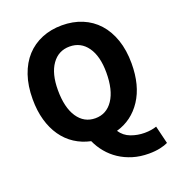

<svg xmlns="http://www.w3.org/2000/svg" viewBox="-150 -781 983 1080"><g transform="rotate(-20 342.0 -241.0)"><path d="M342 -108Q409 -108 448 -166Q487 -224 487 -329Q487 -427 448 -482Q409 -537 342 -537Q275 -537 236 -482Q197 -427 197 -329Q197 -224 236 -166Q275 -108 342 -108ZM557 182Q505 182 461 168.5Q417 155 381.5 131.5Q346 108 319 75.5Q292 43 275 5Q223 -6 180.5 -33.5Q138 -61 108 -104Q78 -147 62 -203.5Q46 -260 46 -329Q46 -409 67.5 -471.5Q89 -534 128 -576.5Q167 -619 221.5 -641.5Q276 -664 342 -664Q408 -664 462.5 -641.5Q517 -619 556 -576Q595 -533 616.5 -470.5Q638 -408 638 -329Q638 -197 582 -112Q526 -27 431 0Q454 35 493 49.5Q532 64 574 64Q595 64 613.5 61Q632 58 646 53L672 160Q654 169 624.5 175.5Q595 182 557 182Z"/></g></svg>

Font: TT Toshiba Sans
Style: Bold
Weight: 700
Designer: Paul D. Hunt
Foundry: Toshiba Corporation
Version: Version 2.020;PS 2.000;hotconv 1.0.86;makeotf.lib2.5.63406